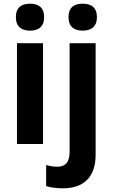

<svg xmlns="http://www.w3.org/2000/svg" viewBox="-20 -780 610 1040"><path d="M143 -760C97 -760 66 -740 66 -687C66 -635 97 -614 143 -614C188 -614 219 -635 219 -687C219 -740 188 -760 143 -760ZM351 -687C351 -635 382 -614 428 -614C473 -614 505 -635 505 -687C505 -740 474 -760 428 -760C382 -760 351 -740 351 -687ZM213 -546H72V0H213ZM320 240C444 240 498 168 498 59V-546H357V43C357 103 330 123 292 123C269 123 252 120 230 114V228C253 236 289 240 320 240Z"/></svg>

Font: Noto Sans Gurmukhi SemiCondensed
Style: Bold
Weight: 700
Width: 4
Designer: Jelle Bosma - Monotype Design Team
Foundry: Monotype Imaging Inc.
Version: Version 2.004